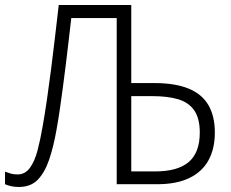

<svg xmlns="http://www.w3.org/2000/svg" viewBox="-21 -734 919 765"><path d="M54 11Q38 11 24 8Q10 5 -1 0V-50Q10 -46 21.5 -42.5Q33 -39 49 -39Q79 -39 98 -65Q117 -91 128.5 -134.5Q140 -178 149 -231Q158 -282 166.5 -340.5Q175 -399 183 -462Q191 -525 198.5 -589Q206 -653 213 -714H502V-403H594Q677 -403 730.5 -381Q784 -359 809.5 -315Q835 -271 835 -206Q835 -141 809.5 -95Q784 -49 733 -24.5Q682 0 605 0H444V-662H263Q258 -621 253 -575.5Q248 -530 242 -483Q236 -436 230 -389.5Q224 -343 217.5 -299Q211 -255 204 -216Q192 -148 174.5 -97Q157 -46 129 -17.5Q101 11 54 11ZM597 -51Q687 -51 731 -88.5Q775 -126 775 -206Q775 -262 753 -294Q731 -326 689 -338.5Q647 -351 585 -351H502V-51Z"/></svg>

Font: Noto Sans Display Light
Style: Regular
Weight: 300
Designer: Monotype Design Team
Foundry: Monotype Imaging Inc.
Version: Version 2.003